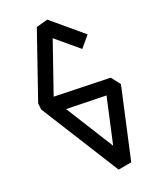

<svg xmlns="http://www.w3.org/2000/svg" viewBox="-280 -1287 1137 1353"><g transform="rotate(-30 288.0 -610.5)"><path d="M363.3 -27.3Q329.1 -27.3 260.7 -27.3Q173.8 -240.2 0 -667Q1 -683.6 2.9 -714.8Q89.8 -872.1 263.7 -1185.5Q293.9 -1188.5 353.5 -1194.3Q418.9 -1117.2 547.9 -961.9Q519.5 -938.5 463.9 -891.6Q416 -948.2 321.3 -1061.5Q253.9 -941.4 121.1 -701.2Q259.8 -672.9 536.1 -616.2Q549.8 -590.8 576.2 -541Q504.9 -370.1 363.3 -27.3ZM153.3 -582Q206.1 -452.1 311.5 -192.4Q357.4 -302.7 448.2 -522.5Q349.6 -542 153.3 -582Z"/></g></svg>

Font: Hector
Style: bold
Weight: 400
Designer: Cristian Lopez
Version: Version 1.0